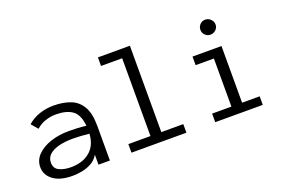

<svg xmlns="http://www.w3.org/2000/svg" viewBox="-90 -959 1870 1264"><g transform="rotate(-20 844.5 -327.0)"><path d="M238 11Q150 11 102.5 -24.5Q55 -60 55 -115Q55 -164 90.5 -200Q126 -236 184.5 -255.5Q243 -275 314 -275Q340 -275 370.5 -273.5Q401 -272 434 -268Q426 -348 384.5 -377.5Q343 -407 269 -407Q232 -407 196 -395Q160 -383 131 -357L92 -403Q128 -435 175 -451Q222 -467 275 -467Q343 -467 394 -447Q445 -427 473 -378Q501 -329 501 -243V0H421V-70Q402 -37 370 -19.5Q338 -2 303 4.5Q268 11 238 11ZM131 -119Q131 -78 165 -62Q199 -46 246 -46Q328 -46 379 -88.5Q430 -131 435 -212Q407 -215 376.5 -217Q346 -219 321 -219Q267 -219 224 -208.5Q181 -198 156 -176Q131 -154 131 -119Z M652 0V-60H807V-605H659V-665H883V-60H1037V0Z M1239 0V-60H1374V-397H1246V-457H1449V-60H1572V0ZM1407 -552Q1386 -552 1370.5 -567Q1355 -582 1355 -604Q1355 -626 1370 -641.5Q1385 -657 1407 -657Q1429 -657 1445 -641Q1461 -625 1461 -604Q1461 -582 1445 -567Q1429 -552 1407 -552Z"/></g></svg>

Font: Inconsolata SemiExpanded Thin
Style: Regular
Weight: 100
Width: 6
Monospace: yes
Designer: Raph Levien, Cyreal, Brenton Simpson
Foundry: Raph Levien, Cyreal, Google
Version: Version 3.100; ttfautohint (v1.8.4.7-5d5b)